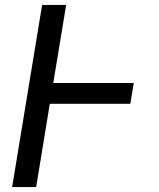

<svg xmlns="http://www.w3.org/2000/svg" viewBox="-20 -755 640 775"><path d="M29 0 150 -735H247L195 -420H520L506 -336H181L126 0Z"/></svg>

Font: Iosevka Custom Medium
Style: Italic
Weight: 500
Italic angle: -9°
Designer: Belleve Invis
Foundry: Belleve Invis
Version: Version 27.0.1